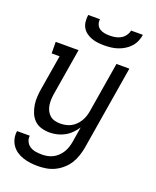

<svg xmlns="http://www.w3.org/2000/svg" viewBox="-172 -839 944 1161"><g transform="rotate(20 300.0 -258.5)"><path d="M216 223Q191 223 167 220Q143 217 120 209.5Q97 202 78 189Q59 176 46 157.5Q33 139 27.5 115.5Q22 92 26 67H108Q105 87 114 105Q123 123 139.5 133Q156 143 175.5 146Q195 149 216 149Q233 149 251 145.5Q269 142 285.5 133.5Q302 125 316 111.5Q330 98 340 81.5Q350 65 355.5 47.5Q361 30 364 13L380 -85Q366 -64 347.5 -45.5Q329 -27 306.5 -15Q284 -3 260 2.5Q236 8 212 8Q184 8 158 0Q132 -8 114 -26Q96 -44 86 -68.5Q76 -93 72 -119.5Q68 -146 70 -174Q72 -202 77 -230L113 -446H62L61 -520H208L158 -218Q155 -199 154.5 -180.5Q154 -162 157 -144.5Q160 -127 168 -111.5Q176 -96 189 -85Q202 -74 219 -69.5Q236 -65 255 -65Q272 -65 289.5 -68.5Q307 -72 322.5 -80Q338 -88 351 -100.5Q364 -113 373.5 -128Q383 -143 389 -159.5Q395 -176 398 -193L452 -520H535L445 25Q440 51 431 77.5Q422 104 407 127.5Q392 151 369.5 170.5Q347 190 321.5 202Q296 214 269 218.5Q242 223 216 223ZM343 -600Q322 -600 301 -602.5Q280 -605 261 -612Q242 -619 226 -631Q210 -643 200.5 -660Q191 -677 189 -698Q187 -719 190 -740H266Q263 -723 269.5 -707Q276 -691 289.5 -682Q303 -673 320 -670Q337 -667 354 -667Q371 -667 389 -670Q407 -673 423.5 -682Q440 -691 451.5 -707Q463 -723 466 -740H542Q539 -719 530 -698Q521 -677 505.5 -660Q490 -643 470 -631Q450 -619 429 -612Q408 -605 386 -602.5Q364 -600 343 -600Z"/></g></svg>

Font: Iosevka Etoile
Style: Italic
Weight: 400
Italic angle: -9°
Designer: Belleve Invis
Foundry: Belleve Invis
Version: Version 22.1.2; ttfautohint (v1.8.4)